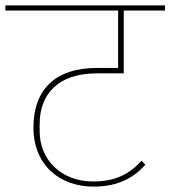

<svg xmlns="http://www.w3.org/2000/svg" viewBox="-40 -718 632 712"><path d="M307 -26C399 -26 457 -60 499 -107L485 -122C441 -74 390 -45 306 -45C187 -45 107 -125 107 -232V-257C107 -364 170 -446 320 -446H419V-679H572V-698H-20V-679H398V-466H319C162 -466 84 -383 84 -245C84 -107 180 -26 307 -26Z"/></svg>

Font: IBM Plex Devanagari Thin
Style: Regular
Weight: 100
Designer: Mike Abbink, Paul van der Laan, Pieter van Rosmalen, Erin McLaughlin
Foundry: Bold Monday
Version: Version 1.0